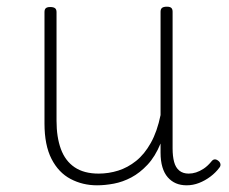

<svg xmlns="http://www.w3.org/2000/svg" viewBox="-20 -535 686 574"><path d="M270 19Q227 19 191 0Q155 -19 134 -60Q113 -101 113 -166V-499Q113 -507 117 -510.5Q121 -514 130 -514Q140 -514 144.5 -510.5Q149 -507 149 -499V-174Q149 -125 162 -89.5Q175 -54 203 -35Q231 -16 275 -16Q305 -16 333.5 -25Q362 -34 387 -54Q412 -74 431 -108Q450 -142 460 -191V-500Q460 -508 464.5 -511.5Q469 -515 479 -515Q488 -515 492 -511.5Q496 -508 496 -500V-91Q496 -68 500.5 -51Q505 -34 516 -25Q527 -16 544 -16Q555 -16 566 -19.5Q577 -23 588.5 -30.5Q600 -38 611 -51Q616 -58 621.5 -58.5Q627 -59 633 -54Q638 -50 639 -44.5Q640 -39 636 -34Q625 -19 609 -7Q593 5 575 12Q557 19 538 19Q520 19 506 13Q492 7 481.5 -5Q471 -17 465.5 -35.5Q460 -54 460 -79V-106Q444 -67 421 -42.5Q398 -18 372.5 -4.5Q347 9 320.5 14Q294 19 270 19Z"/></svg>

Font: Playwrite US Modern Thin
Style: Regular
Weight: 250
Designer: Veronika Burian, José Scaglione
Foundry: TypeTogether
Version: Version 1.003